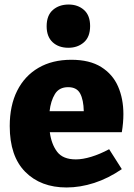

<svg xmlns="http://www.w3.org/2000/svg" viewBox="-20 -815 591 848"><path d="M274 13Q160 13 91.5 -56Q23 -125 23 -258Q23 -349 56 -414.5Q89 -480 150 -515.5Q211 -551 295 -551Q376 -551 427 -519Q478 -487 501.5 -433Q525 -379 525 -311Q525 -273 518 -231H200Q207 -178 232.5 -144.5Q258 -111 315 -111Q345 -111 383 -122.5Q421 -134 462 -156L518 -68Q458 -27 396 -7Q334 13 274 13ZM281 -430Q241 -430 222.5 -399.5Q204 -369 199 -324H350Q349 -374 334 -402Q319 -430 281 -430ZM282 -604Q239 -604 212.5 -628.5Q186 -653 186 -699Q186 -747 213.5 -771Q241 -795 283 -795Q324 -795 351 -771Q378 -747 378 -700Q378 -652 350.5 -628Q323 -604 282 -604Z"/></svg>

Font: Bitter ExtraBold
Style: Regular
Weight: 800
Designer: Sol Matas, and Bitter project Authors
Foundry: Sol Matas
Version: Version 2.001